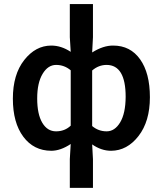

<svg xmlns="http://www.w3.org/2000/svg" viewBox="-20 -726 797 940"><path d="M595.2 -252Q595.2 -407.7 502 -408.2Q462.9 -408.2 431.2 -380.9V-108.9Q461.9 -83 502 -83Q542 -83 568.4 -127Q594.7 -170.9 595.2 -252ZM326.2 -110.8V-381.8Q294.9 -408.2 254.9 -408.2Q214.8 -408.2 188.5 -364.3Q162.1 -320.3 162.1 -244.1Q162.1 -167 187 -125Q211.9 -83 254.4 -83Q296.9 -83 326.2 -110.8ZM321.8 193.8V53.2L326.2 -21Q276.4 12.2 231 12.2Q145 11.7 94.2 -56.6Q43 -125 43 -243.2Q43 -361.3 98.6 -432.1Q154.3 -502.9 231 -502.9Q279.8 -502.9 326.2 -472.2L321.8 -543.9V-706.1H435.1V-543.9L431.2 -469.2Q485.4 -503.4 534.2 -502.9Q618.2 -502.9 666 -435.5Q713.9 -368.2 713.9 -250Q713.9 -131.8 658.2 -60.1Q602.5 11.7 523.9 12.2Q476.1 12.2 431.2 -19L435.1 53.2V193.8Z"/></svg>

Font: SourceSansPro-Semibold
Style: Regular
Weight: 600
Designer: Paul D. Hunt
Foundry: Adobe Systems Incorporated
Version: Version 2.020;PS 2.0;hotconv 1.0.86;makeotf.lib2.5.63406